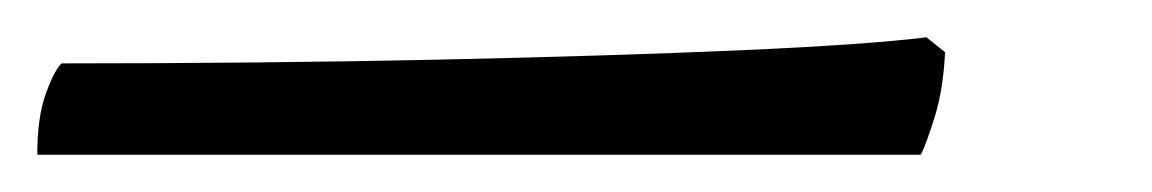

<svg xmlns="http://www.w3.org/2000/svg" viewBox="-38 -23 618 103"><path d="M-18 60Q-18 40 -13.5 27.5Q-9 15 -5 11Q103 11 196.5 9Q290 7 358.5 4Q427 1 459 -3L469 5Q468 25 463.5 39.5Q459 54 456 60Z"/></svg>

Font: Texturina 72pt 72pt Medium
Style: Italic
Weight: 500
Italic angle: -11°
Designer: Guillermo Torres Carreño
Foundry: Omnibus-Type
Version: Version 1.002; ttfautohint (v1.8.3)